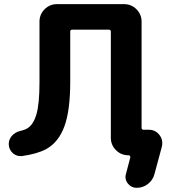

<svg xmlns="http://www.w3.org/2000/svg" viewBox="-20 -775 833 933"><path d="M668 -154.3Q668 -144.5 677.7 -144.5H703.1Q735.4 -144.5 754.9 -119.1Q768.6 -101.6 768.6 -80.1Q768.6 -71.3 766.6 -62.5L730.5 71.3Q722.7 100.6 698.7 119.1Q674.8 137.7 644.5 137.7Q618.2 137.7 601.6 117.2Q589.8 102.5 589.8 85Q589.8 78.1 591.8 71.3L613.3 -10.7Q613.3 -14.6 611.3 -17.6Q609.4 -20.5 605.5 -20.5H603.5Q568.4 -20.5 543.5 -45.4Q518.6 -70.3 518.6 -105.5V-621.1Q518.6 -630.9 508.8 -630.9H331.1Q321.3 -630.9 321.3 -621.1V-377.9Q321.3 -238.3 293 -161.1Q264.6 -84 205.1 -50.8Q162.1 -27.3 86.9 -16.6Q83 -16.6 79.1 -16.6Q59.6 -16.6 43.9 -29.3Q22.5 -47.9 22.5 -75.2Q22.5 -96.7 37.1 -114.3Q53.7 -132.8 78.1 -138.7Q100.6 -143.6 114.3 -152.3Q142.6 -169.9 157.2 -220.2Q171.9 -270.5 171.9 -375V-669.9Q171.9 -705.1 196.8 -730Q221.7 -754.9 256.8 -754.9H583Q618.2 -754.9 643.1 -730Q668 -705.1 668 -669.9Z"/></svg>

Font: Gen Jyuu GothicX Bold
Style: Bold
Weight: 700
Designer: Ryoko NISHIZUKA (kana &amp; ideographs); Paul D. Hunt (Latin, Greek &amp; Cyrillic); Wenlong ZHANG (bopomofo); Sandoll C
Version: Version 1.058.20140828